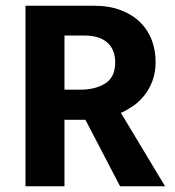

<svg xmlns="http://www.w3.org/2000/svg" viewBox="-20 -650 611 670"><path d="M69 -630H308Q361 -630 401.5 -614.5Q442 -599 469 -572.5Q496 -546 509.5 -510.5Q523 -475 523 -434Q523 -396 511.5 -366.5Q500 -337 482.5 -315.5Q465 -294 443.5 -279.5Q422 -265 402 -256L556 0H399L278 -232H205V0H69ZM205 -337H259Q313 -337 347.5 -359Q382 -381 382 -432Q382 -477 354.5 -501.5Q327 -526 274 -526H205Z"/></svg>

Font: Ek Mukta
Style: Bold
Weight: 700
Designer: Girish Dalvi and Yashodeep Gholap
Foundry: Ek Type
Version: Version 2.538;PS 1.002;hotconv 16.6.51;makeotf.lib2.5.65220;